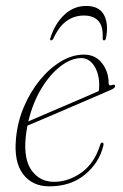

<svg xmlns="http://www.w3.org/2000/svg" viewBox="-20 -634 424 661"><path d="M336 -133.5Q322.5 -75 273.5 -33.8Q224.5 7.5 149.5 7.5Q91 7.5 59.2 -34.8Q27.5 -77 35 -156.5Q40 -213.5 62 -265.5Q84 -317.5 117.2 -358.2Q150.5 -399 189.8 -422.5Q229 -446 269 -446Q308.5 -446 331.2 -416.5Q354 -387 354 -348Q354 -337 366.5 -341.5Q376 -344.5 376.5 -337.5Q377 -331.5 362.5 -325Q351 -320 323.8 -308.2Q296.5 -296.5 261 -281.2Q225.5 -266 189 -250.2Q152.5 -234.5 121.8 -221.5Q91 -208.5 74.5 -201.5Q70.5 -181.5 68.5 -161.5Q61 -85.5 89.2 -46.8Q117.5 -8 166 -8Q215.5 -8 260.2 -39.8Q305 -71.5 325 -135.5Q327 -143 332 -143Q338 -143 336 -133.5ZM260 -434Q225 -434 188.5 -406Q152 -378 122.2 -328.8Q92.5 -279.5 77.5 -216Q97 -224.5 129.5 -238.5Q162 -252.5 198.5 -268Q235 -283.5 267.8 -297.8Q300.5 -312 320 -320.5Q321.5 -327.5 321.5 -341.5Q321.5 -380.5 304.2 -407.2Q287 -434 260 -434ZM269 -580.5Q236.5 -580.5 210.2 -562.5Q184 -544.5 164 -502Q160.5 -495 156 -495Q151 -495 153.5 -503Q168.5 -551.5 200.8 -582.5Q233 -613.5 277 -613.5Q321.5 -613.5 338 -582.5Q354.5 -551.5 345 -503Q343.5 -495 338 -495Q333.5 -495 333.5 -502Q335.5 -544.5 318.2 -562.5Q301 -580.5 269 -580.5Z"/></svg>

Font: Fraunces 72pt Thin
Style: Italic
Weight: 100
Italic angle: -16°
Version: Version 1.000;[b76b70a41]